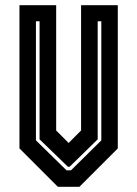

<svg xmlns="http://www.w3.org/2000/svg" viewBox="-20 -720 529 740"><path d="M203 0 55 -148V-700H196.5V-217L244.5 -169L292.5 -217V-700H434V-148L286 0ZM236.5 -63.5H253.5L370.5 -179V-638H356.5V-183L248.5 -77.5H241.5L132.5 -183V-638H118.5V-179Z"/></svg>

Font: Tourney Condensed Regular
Style: Bold
Weight: 700
Width: 3
Designer: Tyler Finck
Foundry: Etcetera Type Co
Version: Version 1.010; ttfautohint (v1.8.3)